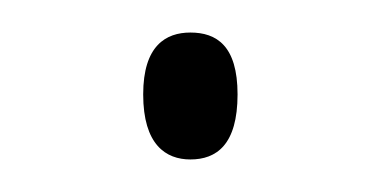

<svg xmlns="http://www.w3.org/2000/svg" viewBox="-20 -93 234 118"><path d="M97 5C113 5 126 -4 126 -35C126 -65 113 -73 97 -73C82 -73 68 -65 68 -35C68 -4 82 5 97 5Z"/></svg>

Font: Noto Serif Gurmukhi Thin
Style: Regular
Weight: 100
Designer: Vaibhav Singh and the Monotype Design Team
Foundry: Monotype Imaging Inc.
Version: Version 2.004